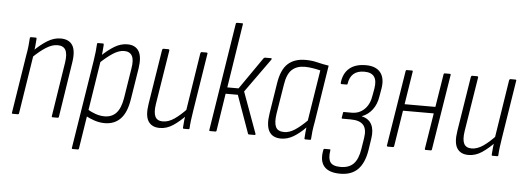

<svg xmlns="http://www.w3.org/2000/svg" viewBox="-54 -840 3257 1190"><g transform="rotate(5 1574.5 -245.0)"><path d="M289 0Q282 0 283 -6L336 -345Q344 -398 330.5 -423Q317 -448 280 -448Q247 -448 209 -424Q171 -400 127 -357L132 -400Q172 -440 213 -465.5Q254 -491 296 -491Q348 -491 370 -456.5Q392 -422 380 -347L327 -6Q326 0 319 0ZM41 0Q34 0 35 -6L92 -367Q98 -398 101 -427Q104 -456 105 -476Q105 -483 112 -483H142Q147 -483 147 -476Q146 -455 143 -428Q140 -401 137 -382V-375L79 -6Q78 0 71 0Z M613 8Q582 8 550.5 -2Q519 -12 492 -28L499 -69Q523 -54 551.5 -44Q580 -34 608 -34Q653 -34 680.5 -63Q708 -92 719 -156L749 -345Q758 -398 744 -423Q730 -448 695 -448Q662 -448 624.5 -423.5Q587 -399 542 -356L547 -401Q592 -444 631 -467.5Q670 -491 711 -491Q761 -491 782.5 -456Q804 -421 793 -348L762 -154Q749 -70 711 -31Q673 8 613 8ZM430 185Q423 185 424 179L511 -368Q516 -399 519 -426.5Q522 -454 523 -476Q523 -483 530 -483H560Q565 -483 565 -476Q564 -455 561.5 -430Q559 -405 556 -389L555 -376L468 179Q467 185 460 185Z M955 8Q906 8 884 -26Q862 -60 874 -135L928 -475Q930 -483 936 -483H966Q974 -483 973 -475L919 -137Q911 -84 923.5 -59Q936 -34 971 -34Q1006 -34 1042.5 -59Q1079 -84 1121 -129L1116 -85Q1078 -45 1038.5 -18.5Q999 8 955 8ZM1105 0Q1099 0 1099 -6Q1100 -28 1103 -53.5Q1106 -79 1109 -99V-110L1166 -475Q1168 -483 1174 -483H1204Q1212 -483 1210 -475L1153 -115Q1148 -84 1144.5 -56.5Q1141 -29 1140 -6Q1140 0 1133 0Z M1605 -483Q1609 -483 1609.5 -480.5Q1610 -478 1608 -474L1457 -263L1550 -8Q1552 0 1545 0H1510Q1505 0 1504 -4L1420 -239H1344L1308 -6Q1307 0 1300 0H1268Q1262 0 1263 -6L1369 -677Q1370 -683 1377 -683H1408Q1415 -683 1413 -677L1351 -279H1421L1559 -478Q1564 -483 1568 -483Z M1710 8Q1657 8 1635.5 -29Q1614 -66 1626 -141L1656 -331Q1669 -416 1709.5 -453.5Q1750 -491 1820 -491Q1859 -491 1892.5 -482.5Q1926 -474 1965 -468L1910 -116Q1903 -79 1900 -53Q1897 -27 1896 -6Q1896 0 1890 0H1861Q1855 0 1855 -6Q1856 -23 1857.5 -40.5Q1859 -58 1861 -74Q1825 -37 1787.5 -14.5Q1750 8 1710 8ZM1726 -34Q1758 -34 1792 -56Q1826 -78 1866 -118L1916 -434Q1892 -440 1866.5 -444Q1841 -448 1819 -448Q1769 -448 1739 -420.5Q1709 -393 1699 -327L1669 -142Q1661 -87 1673.5 -60.5Q1686 -34 1726 -34Z M2091 193Q2021 192 1992.5 156.5Q1964 121 1978 54Q1979 48 1984 48H2017Q2023 48 2021 54Q2013 105 2029 128Q2045 151 2093 151Q2145 151 2173.5 122Q2202 93 2212 29L2223 -40Q2232 -96 2209 -122Q2186 -148 2129 -148H2078Q2076 -148 2074.5 -150Q2073 -152 2074 -154L2079 -184Q2079 -188 2080.5 -189Q2082 -190 2084 -190H2133Q2180 -190 2212 -221.5Q2244 -253 2252 -308L2260 -352Q2268 -402 2250 -426Q2232 -450 2189 -450Q2146 -450 2122 -429Q2098 -408 2092 -367Q2092 -365 2090.5 -363Q2089 -361 2087 -361H2054Q2049 -361 2049 -368Q2055 -427 2092 -459Q2129 -491 2195 -491Q2257 -491 2285.5 -456Q2314 -421 2304 -357L2295 -305Q2288 -257 2262 -222.5Q2236 -188 2197 -174V-173Q2241 -163 2258.5 -129Q2276 -95 2268 -43L2257 30Q2244 113 2203.5 153.5Q2163 194 2091 193Z M2610 0Q2603 0 2604 -7L2679 -475Q2680 -483 2686 -483H2718Q2725 -483 2723 -475L2648 -7Q2647 0 2641 0ZM2375 0Q2367 0 2368 -7L2443 -475Q2444 -483 2451 -483H2482Q2489 -483 2487 -475L2413 -7Q2412 0 2405 0ZM2442 -230 2447 -271H2655L2648 -230Z M2876 8Q2827 8 2805 -26Q2783 -60 2795 -135L2849 -475Q2851 -483 2857 -483H2887Q2895 -483 2894 -475L2840 -137Q2832 -84 2844.5 -59Q2857 -34 2892 -34Q2927 -34 2963.5 -59Q3000 -84 3042 -129L3037 -85Q2999 -45 2959.5 -18.5Q2920 8 2876 8ZM3026 0Q3020 0 3020 -6Q3021 -28 3024 -53.5Q3027 -79 3030 -99V-110L3087 -475Q3089 -483 3095 -483H3125Q3133 -483 3131 -475L3074 -115Q3069 -84 3065.5 -56.5Q3062 -29 3061 -6Q3061 0 3054 0Z"/></g></svg>

Font: Sofia Sans Condensed Light
Style: Italic
Weight: 300
Italic angle: -9°
Version: Version 4.100